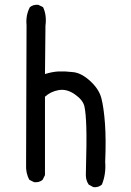

<svg xmlns="http://www.w3.org/2000/svg" viewBox="-20 -772 540 794"><path d="M366.2 2 346.7 -8.8Q335 -26.4 335 -47.9Q338.9 -189.5 336.9 -247.6Q335 -305.7 329.1 -332Q323.2 -358.4 289.6 -381.8Q255.9 -405.3 222.7 -399.4Q189.5 -393.6 166 -372.1V-47.9L156.2 -28.3Q142.6 -16.6 121.1 -18.6L101.6 -28.3Q85.9 -55.7 87.9 -92.8L89.8 -668Q85.9 -709 103.5 -742.2Q117.2 -753.9 138.7 -752L158.2 -742.2Q173.8 -709 168 -666L166 -465.8Q197.3 -475.6 223.6 -476.6Q250 -477.5 283.7 -473.6Q317.4 -469.7 353.5 -436.5Q389.6 -403.3 399.4 -365.2Q409.2 -327.1 414.1 -261.2Q418.9 -195.3 415 -102.5Q418.9 -51.8 401.4 -8.8Q387.7 3.9 366.2 2Z"/></svg>

Font: NaikaiFont
Style: Regular
Weight: 400
Version: Version 1.67